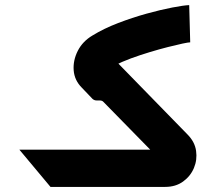

<svg xmlns="http://www.w3.org/2000/svg" viewBox="-20 -733 848 753"><path d="M178 0 56 -146H196L317 0ZM178 0V-146H586Q585 -144 584 -142.5Q583 -141 582 -139Q581 -137 580 -135L386 -333Q381 -339 371 -339H359Q350 -339 343 -345L301 -389Q272 -418 269 -457Q266 -496 285 -533.5Q304 -571 343 -594Q387 -621 443 -642.5Q499 -664 555 -679.5Q611 -695 655.5 -703.5Q700 -712 722 -713L726 -567Q719 -567 695.5 -562Q672 -557 638.5 -548.5Q605 -540 567 -528.5Q529 -517 493.5 -504Q458 -491 430 -476Q431 -480 432.5 -484Q434 -488 436 -492L715 -206Q744 -177 749 -141.5Q754 -106 740.5 -74Q727 -42 698 -21Q669 0 628 0Z"/></svg>

Font: Mada
Style: Bold
Weight: 700
Designer: Khaled Hosny
Version: Version 1.5